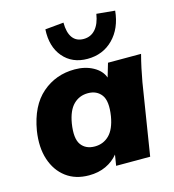

<svg xmlns="http://www.w3.org/2000/svg" viewBox="-113 -854 870 959"><g transform="rotate(-15 322.0 -374.0)"><path d="M230 11Q160 11 112 -25Q64 -61 43 -124.5Q22 -188 35 -272Q56 -396 127 -457.5Q198 -519 296 -519Q350 -519 391 -496.5Q432 -474 445 -437L466 -508H637Q628 -474 620.5 -439Q613 -404 607 -370L548 0H372L381 -56Q356 -25 317.5 -7Q279 11 230 11ZM295 -121Q339 -121 369.5 -151Q400 -181 411 -246Q423 -322 399 -354.5Q375 -387 329 -387Q285 -387 254.5 -357Q224 -327 213 -262Q201 -186 224.5 -153.5Q248 -121 295 -121ZM373 -553Q294 -553 248 -607Q202 -661 207 -750L303 -759Q303 -708 322.5 -681Q342 -654 380 -654Q417 -654 441 -681Q465 -708 473 -759L568 -750Q559 -660 506 -606.5Q453 -553 373 -553Z"/></g></svg>

Font: Mulish Black
Style: Italic
Weight: 900
Italic angle: -9°
Designer: Vernon Adams
Foundry: Vernon Adams
Version: Version 3.603; ttfautohint (v1.8.3)